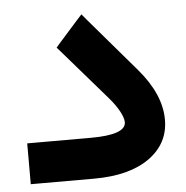

<svg xmlns="http://www.w3.org/2000/svg" viewBox="-43 -553 576 595"><g transform="rotate(-5 245.0 -255.5)"><path d="M226.6 0C300.3 0 357.9 -15.1 399.4 -44.9C440.4 -74.7 460.9 -113.8 460.9 -163.1C460.9 -215.8 437.5 -269.5 391.1 -323.7L245.6 -493.7L231.4 -510.7L216.3 -494.1L157.2 -427.7L146 -414.6L157.2 -401.9L293.9 -244.1C321.3 -212.4 336.4 -183.1 336.4 -166C336.4 -140.1 299.8 -127 227.1 -127H48.8H29.3V-107.4V-19.5V0H48.8Z"/></g></svg>

Font: Shabnam
Style: Bold
Weight: 700
Foundry: DejaVu fonts team - Redesigned by Saber Rastikerdar - Based on Vazir font
Version: Version 5.0.1